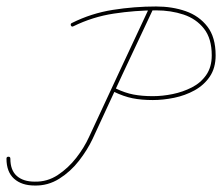

<svg xmlns="http://www.w3.org/2000/svg" viewBox="-26 -567 691 593"><path d="M443 -545Q448 -543 446 -537Q399 -438 352.5 -338Q306 -238 260 -138Q244 -104 218 -70.5Q192 -37 157 -15Q122 7 81 6Q81 6 81 6Q81 6 81 6Q41 6 17.5 -15Q-6 -36 -6 -77Q-6 -77 -6 -77Q-6 -77 -6 -77Q-6 -83 0 -83Q6 -83 6 -77Q6 -41 26 -23.5Q46 -6 81 -6Q81 -6 81 -6Q81 -6 81 -6Q120 -5 152.5 -26.5Q185 -48 209.5 -79.5Q234 -111 249 -144Q295 -243 341.5 -343Q388 -443 435 -543Q437 -548 443 -545ZM201 -486Q196 -483 193 -488Q191 -494 196 -496Q256 -526 322.5 -536.5Q389 -547 456 -547Q506 -547 547.5 -532.5Q589 -518 614.5 -485Q640 -452 640 -396Q640 -357 622 -330.5Q604 -304 575 -288Q546 -272 512 -265Q478 -258 446 -258Q411 -258 383.5 -263.5Q356 -269 325 -284Q320 -286 323 -292Q325 -297 331 -294Q360 -280 386.5 -275Q413 -270 446 -270Q476 -270 507.5 -276.5Q539 -283 566.5 -297Q594 -311 611 -335.5Q628 -360 628 -396Q628 -448 604 -478.5Q580 -509 541 -522Q502 -535 456 -535Q391 -535 325.5 -525Q260 -515 201 -486Q201 -486 201 -486Q201 -486 201 -486Z"/></svg>

Font: FRB American Cursive Guidelines Arrows Thin
Style: Italic
Weight: 100
Italic angle: -25°
Version: Version 2.0;Modular Font Editor K font №1